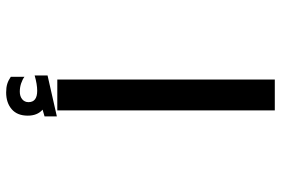

<svg xmlns="http://www.w3.org/2000/svg" viewBox="-168 -768 936 640"><g transform="rotate(-90 300.0 -448.0)"><path d="M355 -725V0H252V-725ZM232 -767.5 254.5 -774Q234.5 -791.5 234.5 -823.5Q234.5 -858.5 256 -877Q277.5 -895.5 312 -895.5Q328.5 -895.5 340.5 -891.8Q352.5 -888 364 -880V-834.5Q355.5 -841 342.2 -845.5Q329 -850 314.5 -850Q299 -850 289.2 -842Q279.5 -834 279.5 -821Q279.5 -792 317.5 -792Q339 -792 368.5 -800.5V-757.5L232 -726.5Z"/></g></svg>

Font: JuliaMono SemiBold
Style: Italic
Weight: 600
Italic angle: -9°
Monospace: yes
Designer: cormullion
Foundry: corm
Version: Version 0.056; ttfautohint (v1.8.4)